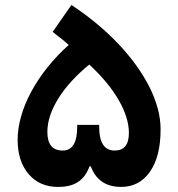

<svg xmlns="http://www.w3.org/2000/svg" viewBox="-20 -736 705 760"><path d="M339.4 -77.6C359.4 -23.4 399.4 3.9 459.5 3.9C507.8 3.9 546.4 -16.6 574.2 -57.1C602.1 -97.7 615.7 -153.3 615.7 -224.1C615.7 -276.9 601.1 -332 572.3 -390.1C514.2 -505.9 405.8 -622.1 262.7 -716.3L188.5 -609.9C221.2 -584 237.8 -571.3 252 -558.1C126.5 -445.3 49.8 -303.2 49.8 -182.6C49.8 -126 64.5 -80.6 93.3 -46.9C122.1 -13.2 160.6 3.9 209.5 3.9C275.4 3.9 312.5 -20.5 334.5 -77.6ZM285.6 -233.9C285.6 -171.4 266.6 -140.1 228 -140.1C187.5 -140.1 167.5 -164.6 167.5 -213.9C167.5 -255.4 182.1 -299.8 210.9 -346.2C239.7 -392.6 280.8 -437.5 333.5 -480.5C434.6 -386.7 490.2 -290 490.2 -210C490.2 -163.6 471.7 -140.1 434.1 -140.1C393.1 -140.1 372.6 -171.4 372.6 -234.4V-241.7H285.6Z"/></svg>

Font: Estedad Bold
Style: Regular
Weight: 700
Designer: Amin Abedi
Version: Version 7.3